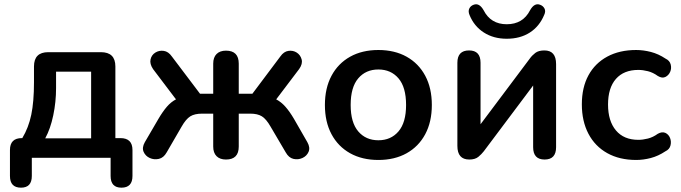

<svg xmlns="http://www.w3.org/2000/svg" viewBox="-20 -729 3146 887"><path d="M189 -90H401V-398H239V-322Q239 -258 226 -196Q213 -134 189 -90ZM77 138Q26 138 26 84V-36Q26 -91 81 -91H83Q112 -139 124.5 -199Q137 -259 137 -349V-422Q137 -488 203 -488H446Q513 -488 513 -422V-91H536Q592 -91 592 -36V84Q592 138 541 138Q491 138 491 84V0H127V84Q127 138 77 138Z M1024 8Q996 8 980.5 -7.5Q965 -23 965 -52V-204H914Q879 -204 859 -191.5Q839 -179 819 -144L750 -25Q736 0 714 5Q692 10 672 1Q652 -8 643.5 -27.5Q635 -47 649 -72L712 -180Q732 -214 751 -236Q770 -258 793 -270L687 -410Q671 -434 675.5 -454.5Q680 -475 697.5 -486Q715 -497 736.5 -494Q758 -491 774 -468L904 -296H965V-435Q965 -464 980.5 -479.5Q996 -495 1024 -495Q1083 -495 1083 -435V-296H1146L1275 -468Q1291 -491 1312.5 -494Q1334 -497 1351 -486Q1368 -475 1373.5 -454.5Q1379 -434 1362 -410L1256 -270Q1279 -258 1298.5 -236Q1318 -214 1338 -180L1400 -72Q1414 -47 1405.5 -27.5Q1397 -8 1377 1Q1357 10 1335.5 5Q1314 0 1300 -25L1230 -144Q1210 -179 1190 -191.5Q1170 -204 1136 -204H1083V-52Q1083 8 1024 8Z M1728 10Q1653 10 1597.5 -21Q1542 -52 1511.5 -109Q1481 -166 1481 -244Q1481 -322 1511.5 -379Q1542 -436 1597.5 -467Q1653 -498 1728 -498Q1803 -498 1858.5 -467Q1914 -436 1944.5 -379Q1975 -322 1975 -244Q1975 -166 1944.5 -109Q1914 -52 1858.5 -21Q1803 10 1728 10ZM1728 -81Q1786 -81 1821 -122Q1856 -163 1856 -244Q1856 -326 1821 -367Q1786 -408 1728 -408Q1670 -408 1635 -367Q1600 -326 1600 -244Q1600 -163 1635 -122Q1670 -81 1728 -81Z M2321 -550Q2260 -550 2215 -579Q2170 -608 2149 -660Q2142 -677 2148 -689.5Q2154 -702 2168 -707Q2194 -717 2214 -682Q2247 -617 2321 -617Q2396 -617 2429 -682Q2449 -717 2475 -707Q2489 -702 2495.5 -689.5Q2502 -677 2494 -660Q2472 -607 2427.5 -578.5Q2383 -550 2321 -550ZM2148 8Q2093 8 2093 -55V-439Q2093 -496 2147 -496Q2200 -496 2200 -439V-155L2428 -459Q2438 -473 2453 -484.5Q2468 -496 2495 -496Q2549 -496 2549 -433V-49Q2549 8 2496 8Q2443 8 2443 -49V-334L2215 -30Q2205 -17 2190 -4.5Q2175 8 2148 8Z M2919 10Q2842 10 2785.5 -21.5Q2729 -53 2698.5 -111Q2668 -169 2668 -247Q2668 -325 2698.5 -381Q2729 -437 2785.5 -467.5Q2842 -498 2919 -498Q2952 -498 2987 -489Q3022 -480 3055 -458Q3074 -449 3078.5 -431Q3083 -413 3076 -397Q3069 -381 3054 -373.5Q3039 -366 3019 -378Q2997 -394 2973.5 -400Q2950 -406 2929 -406Q2862 -406 2825.5 -364.5Q2789 -323 2789 -246Q2789 -170 2825.5 -126.5Q2862 -83 2929 -83Q2950 -83 2973.5 -89Q2997 -95 3019 -111Q3039 -122 3054 -115Q3069 -108 3075.5 -91.5Q3082 -75 3077.5 -57Q3073 -39 3054 -30Q3021 -8 2986.5 1Q2952 10 2919 10Z"/></svg>

Font: Chiron GoRound TC M
Style: Regular
Weight: 500
Designer: Ryoko NISHIZUKA 西塚涼子 (kana, bopomofo & ideographs); Paul D. Hunt (Latin, Greek & Cyrillic); Sandoll Communications 산돌커뮤니
Foundry: Adobe
Version: Version 1.000;hotconv 1.1.1;makeotfexe 2.6.0